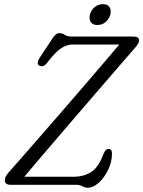

<svg xmlns="http://www.w3.org/2000/svg" viewBox="-20 -872 676 906"><path d="M340 0H30Q3 0 3 -21Q3 -32 8.2 -41.2Q13.5 -50.5 22.5 -60.5Q40 -80 78 -123.2Q116 -166.5 166.2 -224.2Q216.5 -282 272 -346Q327.5 -410 380.2 -471.2Q433 -532.5 475.8 -582.8Q518.5 -633 543 -662H322.5Q294.5 -662 267.8 -644Q241 -626 205.5 -579.5Q186.5 -553 167 -561.5Q149 -570 167.5 -600L225 -686.5Q242 -715.5 259.5 -715.5Q275 -715.5 285.8 -707.5Q296.5 -699.5 321 -699.5H610Q636.5 -699.5 636.5 -680.5Q636.5 -673 630.2 -663.5Q624 -654 613.5 -642Q601 -628 571.8 -594.2Q542.5 -560.5 502.5 -514Q462.5 -467.5 416 -413.8Q369.5 -360 322 -304.5Q274.5 -249 230.5 -197.8Q186.5 -146.5 151.2 -105Q116 -63.5 95 -38H326.5Q375.5 -38 410.2 -60.2Q445 -82.5 468.5 -146Q478.5 -169.5 492 -169.5Q508.5 -169.5 508.5 -147Q508 -106.5 490 -69.8Q472 -33 445.8 -9.5Q419.5 14 394 14Q380.5 14 369 7Q357.5 0 340 0ZM439.5 -754Q417.5 -754 408.2 -768Q399 -782 404.5 -803.5Q410 -824.5 426.8 -838.5Q443.5 -852.5 465.5 -852.5Q487.5 -852.5 496.8 -838.5Q506 -824.5 500.5 -803.5Q495 -782 478.2 -768Q461.5 -754 439.5 -754Z"/></svg>

Font: Fraunces 72pt SuperSoft Light
Style: Italic
Weight: 300
Italic angle: -16°
Version: Version 1.000;[b76b70a41]